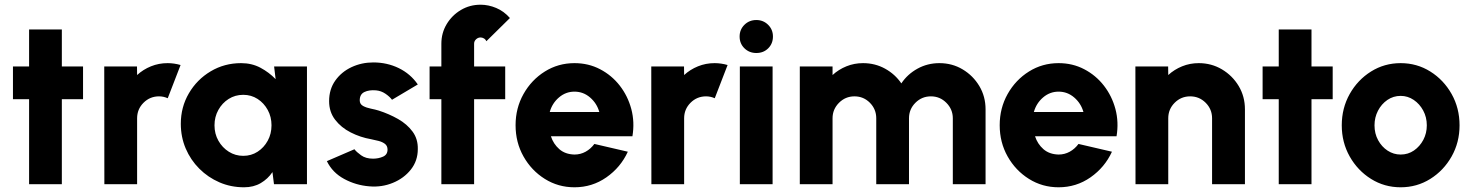

<svg xmlns="http://www.w3.org/2000/svg" viewBox="-20 -782 6246 815"><path d="M332.5 -361H242.5V0H103.5V-361H35V-500H103.5V-657H242.5V-500H332.5Z M423 0 422.5 -500H561.5L562 -463.5Q587.5 -487 620.8 -500.5Q654 -514 691.5 -514Q719 -514 746.5 -506L692 -365Q674 -373 655 -373Q616.5 -373 589.2 -345.8Q562 -318.5 562 -280V0Z M1143.5 -500H1283V0H1143L1136.5 -51.5Q1117 -22.5 1086.8 -4.8Q1056.5 13 1016 13Q960 13 911.5 -8Q863 -29 826 -66Q789 -103 768.2 -151.8Q747.5 -200.5 747.5 -256.5Q747.5 -327.5 781.8 -386Q816 -444.5 874.2 -479.2Q932.5 -514 1003.5 -514Q1049 -514 1085.5 -494.5Q1122 -475 1150 -446ZM1012.5 -120.5Q1046.5 -120.5 1073.5 -138Q1100.5 -155.5 1116.5 -184.8Q1132.5 -214 1132.5 -250Q1132.5 -286 1116.5 -315.2Q1100.5 -344.5 1073.5 -362Q1046.5 -379.5 1012.5 -379.5Q978 -379.5 950.5 -362Q923 -344.5 906.8 -315.2Q890.5 -286 890.5 -250Q890.5 -214 907 -184.8Q923.5 -155.5 951.2 -138Q979 -120.5 1012.5 -120.5Z M1548 9Q1490.5 4.5 1440.8 -22.5Q1391 -49.5 1367.5 -98L1484.5 -148.5Q1493 -137 1512.8 -122.8Q1532.5 -108.5 1563.5 -108.5Q1586.5 -108.5 1605.8 -117Q1625 -125.5 1625 -147Q1625 -163 1613.8 -171.5Q1602.5 -180 1586.2 -184Q1570 -188 1555.5 -191Q1509.5 -199 1468.8 -219.8Q1428 -240.5 1402.5 -273.8Q1377 -307 1377 -352.5Q1377 -403 1403.2 -440Q1429.5 -477 1472.2 -497Q1515 -517 1564.5 -517Q1623 -517 1672.8 -492.8Q1722.5 -468.5 1753.5 -423.5L1644 -358.5Q1634 -372 1616 -384.2Q1598 -396.5 1576 -398.5Q1547 -401 1527 -391.5Q1507 -382 1507 -356Q1507 -340 1521.2 -332.2Q1535.5 -324.5 1554.5 -320.8Q1573.5 -317 1588 -312.5Q1631.5 -298.5 1669.8 -276.8Q1708 -255 1731.2 -223.5Q1754.5 -192 1753.5 -149Q1753.5 -99.5 1724 -62.2Q1694.5 -25 1647.5 -5.8Q1600.5 13.5 1548 9Z M1992.5 -596.5V-500H2124.5V-361H1992.5V0H1853.5V-361H1803.5V-500H1853.5V-596.5Q1853.5 -642 1876 -679.5Q1898.5 -717 1936.2 -739.5Q1974 -762 2020 -762Q2053.5 -762 2086.2 -748.2Q2119 -734.5 2144.5 -705.5L2044.5 -607Q2041 -615 2034 -619Q2027 -623 2020 -623Q2009 -623 2000.8 -615.2Q1992.5 -607.5 1992.5 -596.5Z M2418.5 13Q2349.5 13 2292.8 -22.5Q2236 -58 2202.2 -117.8Q2168.5 -177.5 2168.5 -250.5Q2168.5 -323 2202.2 -383Q2236 -443 2292.8 -478.5Q2349.5 -514 2418.5 -514Q2478 -514 2527.2 -488.2Q2576.5 -462.5 2610.8 -418.5Q2645 -374.5 2659.8 -319Q2674.5 -263.5 2664.5 -203.5H2318.5Q2329 -171 2354 -149Q2379 -127 2418.5 -126Q2444 -126 2465.8 -138Q2487.5 -150 2503 -171L2645 -138Q2614.5 -71.5 2554 -29.2Q2493.5 13 2418.5 13ZM2313.5 -306.5H2524Q2513.5 -343.5 2484.8 -368.2Q2456 -393 2418.5 -393Q2381.5 -393 2352.8 -368.5Q2324 -344 2313.5 -306.5Z M2745 0 2744.5 -500H2883.5L2884 -463.5Q2909.5 -487 2942.8 -500.5Q2976 -514 3013.5 -514Q3041 -514 3068.5 -506L3014 -365Q2996 -373 2977 -373Q2938.5 -373 2911.2 -345.8Q2884 -318.5 2884 -280V0Z M3120.5 -500H3259.5V0H3120.5ZM3190.5 -557Q3160.5 -557 3140 -577Q3119.5 -597 3119.5 -627Q3119.5 -656.5 3140 -676.8Q3160.5 -697 3190.5 -697Q3220 -697 3240.5 -676.8Q3261 -656.5 3261 -627Q3261 -597 3241 -577Q3221 -557 3190.5 -557Z M3375 0V-500H3514V-463.5Q3539.5 -487 3572.8 -500.5Q3606 -514 3643.5 -514Q3694.5 -514 3737 -490.5Q3779.5 -467 3806 -428Q3832 -467 3874.5 -490.5Q3917 -514 3967.5 -514Q4022 -514 4066.2 -487.5Q4110.5 -461 4137 -416.8Q4163.5 -372.5 4163.5 -318V0H4024.5V-280Q4024.5 -318 3997.2 -345.5Q3970 -373 3931.5 -373Q3893 -373 3865.8 -345.8Q3838.5 -318.5 3838.5 -280V0H3699.5V-280Q3699.5 -318.5 3672.5 -345.8Q3645.5 -373 3607 -373Q3568.5 -373 3541.2 -345.5Q3514 -318 3514 -280V0Z M4473.5 13Q4404.5 13 4347.8 -22.5Q4291 -58 4257.2 -117.8Q4223.5 -177.5 4223.5 -250.5Q4223.5 -323 4257.2 -383Q4291 -443 4347.8 -478.5Q4404.5 -514 4473.5 -514Q4533 -514 4582.2 -488.2Q4631.5 -462.5 4665.8 -418.5Q4700 -374.5 4714.8 -319Q4729.5 -263.5 4719.5 -203.5H4373.5Q4384 -171 4409 -149Q4434 -127 4473.5 -126Q4499 -126 4520.8 -138Q4542.5 -150 4558 -171L4700 -138Q4669.5 -71.5 4609 -29.2Q4548.5 13 4473.5 13ZM4368.5 -306.5H4579Q4568.5 -343.5 4539.8 -368.2Q4511 -393 4473.5 -393Q4436.5 -393 4407.8 -368.5Q4379 -344 4368.5 -306.5Z M5264.5 -318V0H5125V-280Q5125 -318.5 5097.8 -345.8Q5070.5 -373 5032 -373Q4993.5 -373 4966.2 -345.8Q4939 -318.5 4939 -280V0H4800L4799.5 -500H4938.5L4939 -463.5Q4964.5 -487 4997.8 -500.5Q5031 -514 5068.5 -514Q5122.5 -514 5167 -487.5Q5211.5 -461 5238 -416.8Q5264.5 -372.5 5264.5 -318Z M5637 -361H5547V0H5408V-361H5339.5V-500H5408V-657H5547V-500H5637Z M5925.5 13Q5856.5 13 5799.8 -22.5Q5743 -58 5709.2 -117.8Q5675.5 -177.5 5675.5 -250Q5675.5 -323 5709.2 -383Q5743 -443 5799.8 -478.5Q5856.5 -514 5925.5 -514Q5994.5 -514 6051.2 -478.5Q6108 -443 6141.8 -383Q6175.5 -323 6175.5 -250Q6175.5 -177.5 6141.8 -117.8Q6108 -58 6051.2 -22.5Q5994.5 13 5925.5 13ZM5925.5 -126Q5957 -126 5982 -143.2Q6007 -160.5 6021.8 -188.5Q6036.5 -216.5 6036.5 -250Q6036.5 -284.5 6021.2 -312.8Q6006 -341 5980.8 -358Q5955.5 -375 5925.5 -375Q5894.5 -375 5869.2 -357.8Q5844 -340.5 5829.2 -312Q5814.5 -283.5 5814.5 -250Q5814.5 -215 5829.8 -187Q5845 -159 5870.2 -142.5Q5895.5 -126 5925.5 -126Z"/></svg>

Font: Urbanist ExtraBold
Style: Regular
Weight: 800
Designer: Corey Hu
Foundry: Corey Hu
Version: Version 1.330; ttfautohint (v1.8.4.7-5d5b)